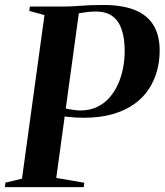

<svg xmlns="http://www.w3.org/2000/svg" viewBox="-38 -770 677 790"><path d="M-18 0 -15.5 -18.5 52.5 -35 145 -708 82.5 -725 85 -743H217Q255 -743 293.5 -746.2Q332 -749.5 384 -749.5Q462 -750 514.2 -729.8Q566.5 -709.5 592.8 -667.5Q619 -625.5 619 -561.5Q619 -519 608 -478.5Q597 -438 574 -403Q551 -368 514.2 -341.8Q477.5 -315.5 426 -300.5Q374.5 -285.5 306.5 -285.5Q289.5 -285.5 272.5 -286.5Q255.5 -287.5 240.2 -289.2Q225 -291 212 -293.5L217 -327Q230.5 -323.5 244.2 -321Q258 -318.5 270.8 -317Q283.5 -315.5 293 -315.5Q331.5 -315.5 361.2 -329.8Q391 -344 412.5 -368.5Q434 -393 448 -424.5Q462 -456 468.5 -490.8Q475 -525.5 475 -560Q475 -612 462.8 -648.2Q450.5 -684.5 424.5 -703.5Q398.5 -722.5 356.5 -722.5Q341 -722.5 326.2 -721Q311.5 -719.5 298.2 -717.2Q285 -715 273.5 -713.5L287.5 -724L193.5 -38L309 -18L306.5 0Z"/></svg>

Font: Merriweather 144pt SemiBold
Style: Italic
Weight: 600
Italic angle: -7.8°
Version: Version 2.101